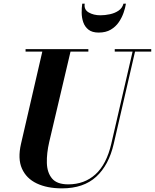

<svg xmlns="http://www.w3.org/2000/svg" viewBox="-20 -1020 851 1055"><path d="M445.5 -1000Q440.5 -967.5 467.2 -951.8Q494 -936 532 -936Q557 -936 584 -941.8Q611 -947.5 631.5 -961.5Q652 -975.5 658.5 -1000H672Q668.5 -977 659 -949.8Q649.5 -922.5 632.5 -897.8Q615.5 -873 588.5 -857Q561.5 -841 522 -841Q486.5 -841 466.2 -857Q446 -873 437.5 -897.8Q429 -922.5 428.8 -949.8Q428.5 -977 432 -1000ZM120.5 -750H465.5V-736.5H367.5L250.5 -240Q236 -177.5 237.5 -124.5Q239 -71.5 266 -39.2Q293 -7 355 -7Q444 -7 504.8 -62.2Q565.5 -117.5 591.5 -230L708.5 -736.5H610.5V-750H811V-736.5H722L605 -230Q578 -112.5 508.5 -48.8Q439 15 320.5 15Q239 15 181.8 -12.2Q124.5 -39.5 100.5 -93.8Q76.5 -148 95.5 -230L212.5 -736.5H120.5Z"/></svg>

Font: Bodoni* 16pt
Style: Bold Italic
Weight: 700
Italic angle: -13°
Version: Version 2.3